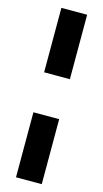

<svg xmlns="http://www.w3.org/2000/svg" viewBox="-134 -746 520 967"><g transform="rotate(15 125.5 -262.5)"><path d="M58.6 179.2V-159.7H192.9V179.2ZM58.6 -368.2V-704.1H192.9V-368.2Z"/></g></svg>

Font: Schibsted Grotesk
Style: Bold
Weight: 700
Designer: Bakken & Baeck AS, Henrik Kongsvoll
Foundry: Schibsted ASA
Version: Version 1.100;gftools[0.9.25]